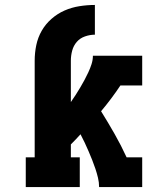

<svg xmlns="http://www.w3.org/2000/svg" viewBox="-20 -755 640 775"><path d="M84 0V-120H120V-510Q120 -542 126.5 -573Q133 -604 148.5 -631Q164 -658 188 -679Q212 -700 240.5 -712.5Q269 -725 300.5 -730Q332 -735 363 -735V-615Q343 -615 323 -608Q303 -601 290 -586Q277 -571 271.5 -551Q266 -531 266 -510V-343Q276 -357 285.5 -372Q295 -387 304 -402Q313 -417 321 -432Q329 -447 336.5 -463Q344 -479 349.5 -496Q355 -513 355 -530H554V-410H466Q448 -383 428.5 -357Q409 -331 388 -306Q416 -261 442.5 -214.5Q469 -168 491 -120H554V0H380Q380 -19 375.5 -37.5Q371 -56 365 -74Q359 -92 352 -109.5Q345 -127 337.5 -144.5Q330 -162 322 -179Q314 -196 305 -213Q296 -203 286 -192.5Q276 -182 266 -172V-120H302V0Z"/></svg>

Font: Iosevka Curly Slab HvEx
Style: Regular
Weight: 900
Width: 7
Monospace: yes
Designer: Belleve Invis
Foundry: Belleve Invis
Version: Version 11.1.0; ttfautohint (v1.8.3)